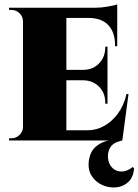

<svg xmlns="http://www.w3.org/2000/svg" viewBox="-20 -635 626 868"><path d="M280 -600V0H84V-600ZM491 -46 531 0H278V-46ZM466 -319V-272H278V-319ZM510 -600V-554H278V-600ZM561 -210 533 0H347L376 -46Q415 -46 450.5 -65.5Q486 -85 513 -121.5Q540 -158 552 -210ZM466 -274V-166H456V-170Q456 -214 428.5 -242.5Q401 -271 357 -272V-274ZM466 -424V-317H357V-319Q401 -320 428.5 -349Q456 -378 456 -422V-424ZM510 -556V-426H500V-431Q500 -489 470 -521Q440 -553 383 -554V-556ZM510 -615V-591L411 -600Q438 -600 468.5 -605.5Q499 -611 510 -615ZM87 -62 86 0H21V-10Q21 -10 26 -10Q31 -10 32 -10Q53 -10 68.5 -25Q84 -40 84 -62ZM87 -537H84Q84 -560 68.5 -575Q53 -590 32 -590Q31 -590 26 -590Q21 -590 21 -590V-600H86ZM523 -3 533 0Q492 9 479 30.5Q466 52 468 78Q471 108 488.5 124.5Q506 141 530.5 140.5Q555 140 580 120L586 126Q583 167 560 188Q537 209 505 212Q473 215 442.5 201.5Q412 188 394 159.5Q376 131 382 89Q388 51 411 30Q434 9 464.5 1.5Q495 -6 523 -3Z"/></svg>

Font: Cinzel Black
Style: Regular
Weight: 900
Designer: Natanael Gama
Version: Version 2.000